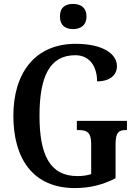

<svg xmlns="http://www.w3.org/2000/svg" viewBox="-20 -947 693 977"><path d="M352 -799C389 -799 420 -817 420 -863C420 -910 389 -927 352 -927C313 -927 285 -910 285 -863C285 -817 313 -799 352 -799ZM361 10C438 10 504 -7 568 -40V-212C568 -273 584 -285 619 -285H626V-332H371V-285H382C422 -285 444 -273 444 -216V-61C423 -54 398 -51 374 -51C233 -51 181 -160 181 -358C181 -560 234 -666 363 -666C440 -666 474 -604 474 -533C539 -533 575 -565 575 -610C575 -674 502 -724 365 -724C157 -724 48 -574 48 -358C48 -137 150 10 361 10Z"/></svg>

Font: Noto Serif Georgian Condensed SemiBold
Style: Regular
Weight: 600
Width: 3
Designer: Monotype Design Team, Akaki Razmadze
Foundry: Google LLC
Version: Version 2.003